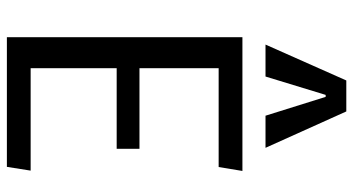

<svg xmlns="http://www.w3.org/2000/svg" viewBox="-260 -792 1051 572"><g transform="rotate(90 266.0 -505.5)"><path d="M90.3 0V-701.7H488.8L477.1 -630.9H182.6V-395H422.9V-327.1H182.6V-70.8H487.8L476.6 0ZM219.2 -1011.2H311.5L419.9 -770.5H324.2L268.1 -949.7H262.2L207.5 -770.5H112.3Z"/></g></svg>

Font: Mako
Style: Regular
Weight: 400
Designer: vernon adams
Foundry: vernon adams
Version: Version 1.000